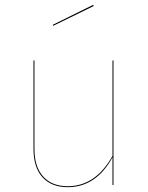

<svg xmlns="http://www.w3.org/2000/svg" viewBox="-20 -768 615 797"><path d="M451 0H447V-115Q379 9 261 9Q194 9 156.5 -32Q119 -73 119 -150V-517H123V-150Q123 -75 159.5 -35Q196 5 261 5Q377 5 447 -121V-517H451ZM369 -743 201 -661 199 -665 367 -748Z"/></svg>

Font: FiraGO Four
Style: Regular
Weight: 100
Designer: bBox Type
Foundry: bBox Type GmbH
Version: Version 1.001